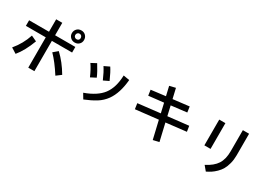

<svg xmlns="http://www.w3.org/2000/svg" viewBox="20 -1795 3960 2818"><g transform="rotate(30 2000.0 -386.0)"><path d="M99.6 -477.5V-572.3H436.5V-783.2H540V-572.3H882.8V-477.5H540V36.1H436.5V-477.5ZM83 -102.5Q195.3 -236.3 248 -398.4L341.8 -354.5Q269.5 -161.1 173.8 -45.9ZM628.9 -335 703.1 -398.4Q826.2 -283.2 920.9 -121.1L839.8 -60.5Q729.5 -233.4 628.9 -335ZM793.9 -723.6Q793.9 -705.1 807.6 -691.9Q821.3 -678.7 840.8 -678.7Q860.4 -678.7 873.5 -690.9Q886.7 -703.1 886.7 -723.6Q886.7 -744.1 874 -758.3Q861.3 -772.5 840.8 -772.5Q820.3 -772.5 807.1 -758.8Q793.9 -745.1 793.9 -723.6ZM737.3 -723.6Q737.3 -767.6 766.1 -797.4Q794.9 -827.1 840.8 -827.1Q885.7 -827.1 914.6 -797.4Q943.4 -767.6 943.4 -723.6Q943.4 -680.7 914.6 -651.9Q885.7 -623 840.8 -623Q796.9 -623 767.1 -652.3Q737.3 -681.6 737.3 -723.6Z M1318.4 -47.9Q1520.5 -120.1 1610.4 -238.3Q1701.2 -359.4 1707 -564.5L1810.5 -546.9Q1790 -316.4 1695.3 -183.6Q1639.6 -106.4 1560.1 -57.1Q1480.5 -7.8 1369.1 37.1ZM1191.4 -479.5 1279.3 -526.4Q1346.7 -419.9 1380.9 -338.9L1292 -293Q1241.2 -409.2 1191.4 -479.5ZM1380.9 -536.1 1470.7 -579.1Q1512.7 -516.6 1568.4 -390.6L1478.5 -347.7Q1428.7 -463.9 1380.9 -536.1Z M2083 -312.5 2457 -355.5 2419.9 -515.6 2167 -487.3 2153.3 -581.1 2396.5 -611.3 2360.4 -766.6 2461.9 -791 2501 -623 2773.4 -655.3 2787.1 -560.5 2523.4 -529.3 2560.5 -367.2 2909.2 -406.2 2923.8 -312.5 2582 -273.4 2650.4 19.5 2549.8 43 2478.5 -260.7 2096.7 -217.8Z M3245.1 -268.6V-705.1H3349.6V-268.6ZM3391.6 -22.5Q3515.6 -85 3569.3 -168.5Q3623 -252 3623 -387.7V-744.1H3728.5V-379.9Q3728.5 -303.7 3711.4 -238.8Q3694.3 -173.8 3668.9 -129.9Q3643.6 -85.9 3605 -48.3Q3566.4 -10.7 3532.7 11.2Q3499 33.2 3456.1 54.7Z"/></g></svg>

Font: Gothic A1 SemiBold
Style: Regular
Weight: 600
Version: Version 2.50